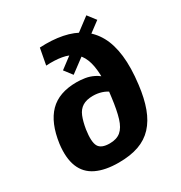

<svg xmlns="http://www.w3.org/2000/svg" viewBox="-172 -845 924 981"><g transform="rotate(-30 290.0 -354.5)"><path d="M190 -698Q263 -702 323 -690Q383 -678 427.5 -648.5Q472 -619 499.5 -569.5Q527 -520 535.5 -448.5Q544 -377 532 -281Q523 -206 502.5 -150.5Q482 -95 448 -58.5Q414 -22 364.5 -4.5Q315 13 246 13Q167 13 115 -12Q63 -37 42 -89.5Q21 -142 31 -222Q47 -337 103 -394Q159 -451 263 -451Q287 -451 312.5 -447Q338 -443 363 -430.5Q388 -418 409 -395Q430 -372 443 -333L435 -276Q417 -302 396 -318Q375 -334 351 -341.5Q327 -349 301 -349Q263 -349 239.5 -334.5Q216 -320 204 -290.5Q192 -261 185 -218Q175 -149 190 -122Q205 -95 255 -95Q296 -95 320 -115Q344 -135 357.5 -179Q371 -223 380 -295Q391 -372 388.5 -426.5Q386 -481 371.5 -516.5Q357 -552 330 -571.5Q303 -591 263.5 -598Q224 -605 172 -602ZM478 -722 515 -674 270 -491 234 -538Z"/></g></svg>

Font: Exo 2
Style: Bold Italic
Weight: 700
Italic angle: -8°
Designer: Natanael Gama
Foundry: Natanael Gama
Version: Version 2.010